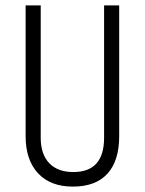

<svg xmlns="http://www.w3.org/2000/svg" viewBox="-20 -680 537 712"><path d="M250 12Q167 12 121 -37.5Q75 -87 75 -175V-660H131V-169Q131 -108 162.5 -75Q194 -42 252 -42Q366 -42 366 -169V-660H422V-175Q422 -84 378.5 -36Q335 12 250 12Z"/></svg>

Font: Bricolage Grotesque 12pt Condensed ExtraLight
Style: Regular
Weight: 200
Width: 3
Designer: Mathieu Triay
Foundry: Atelier Triay
Version: Version 1.001; ttfautohint (v1.8.4.7-5d5b);gftools[0.9.33.de